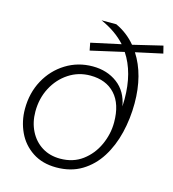

<svg xmlns="http://www.w3.org/2000/svg" viewBox="-107 -792 802 891"><g transform="rotate(15 294.0 -347.0)"><path d="M244 10Q177 10 129.5 -21.5Q82 -53 58 -104.5Q34 -156 34 -215Q34 -292 67.5 -353.5Q101 -415 159 -451Q217 -487 288 -487Q357 -487 406.5 -450Q456 -413 468 -343Q469 -360 469 -378Q469 -506 413 -590L254 -554L247 -590L390 -621Q344 -672 271 -704H342Q398 -678 437 -631L579 -665L588 -629L459 -601Q519 -508 519 -371Q519 -298 502.5 -229.5Q486 -161 452 -107Q418 -53 366 -21.5Q314 10 244 10ZM251 -34Q313 -34 357.5 -67Q402 -100 426 -152.5Q450 -205 450 -261Q450 -349 407 -396Q364 -443 288 -443Q231 -443 184.5 -412.5Q138 -382 111 -330.5Q84 -279 84 -216Q84 -164 105 -122.5Q126 -81 163.5 -57.5Q201 -34 251 -34Z"/></g></svg>

Font: Prodigy Sans Light
Style: Italic
Weight: 300
Italic angle: -13°
Designer: Wei Huang
Foundry: Wei Huang
Version: Version 1.003; ttfautohint (v1.8.3)